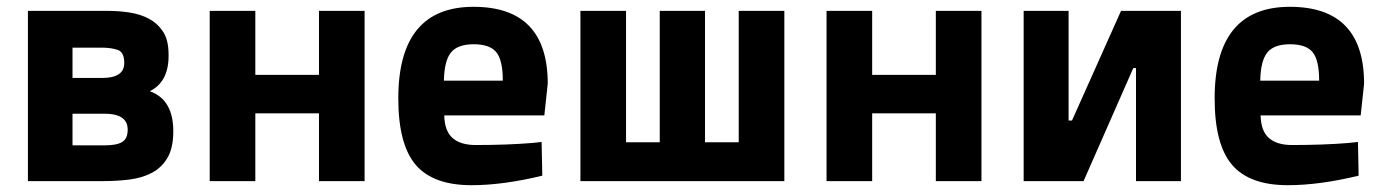

<svg xmlns="http://www.w3.org/2000/svg" viewBox="-20 -532 4061 564"><path d="M345 -347Q345 -303 280 -303H193V-392H280Q306 -392 325.5 -385.5Q345 -379 345 -347ZM355 -154Q356 -125 339 -115Q323 -105 287 -105H193V-198H287Q353 -198 355 -154ZM284 0Q323 0 359.5 -4.5Q396 -9 424.5 -23.5Q453 -38 470.5 -66Q488 -94 489 -141Q491 -239 420 -264Q479 -293 475 -379Q474 -417 458 -440.5Q442 -464 417.5 -477Q393 -490 362 -495Q331 -500 299 -500H62V0Z M596 -500H730V-312H917V-500H1051V0H917V-199H730V0H596Z M1285 -193Q1286 -147 1309.5 -126.5Q1333 -106 1377 -106Q1470 -106 1543 -112L1571 -115L1573 -16Q1458 12 1365 12Q1252 12 1201 -48Q1150 -108 1150 -243Q1150 -512 1371 -512Q1589 -512 1589 -286L1579 -193ZM1457 -295Q1457 -355 1438 -378.5Q1419 -402 1371.5 -402Q1324 -402 1304.5 -377.5Q1285 -353 1284 -295Z M1685 -500H1819V-114H1918V-500H2051V-114H2150V-500H2284V0H1685Z M2408 -500H2542V-312H2729V-500H2863V0H2729V-199H2542V0H2408Z M3317 0V-332H3309L3163 0H2987V-500H3119V-178H3129L3273 -500H3449V0Z M3683 -193Q3684 -147 3707.5 -126.5Q3731 -106 3775 -106Q3868 -106 3941 -112L3969 -115L3971 -16Q3856 12 3763 12Q3650 12 3599 -48Q3548 -108 3548 -243Q3548 -512 3769 -512Q3987 -512 3987 -286L3977 -193ZM3855 -295Q3855 -355 3836 -378.5Q3817 -402 3769.5 -402Q3722 -402 3702.5 -377.5Q3683 -353 3682 -295Z"/></svg>

Font: Titillium Web[RUS by Daymarius]
Style: Bold
Weight: 700
Designer: Cyrillization by Daymarius
Foundry: Cyrillization by Daymarius
Version: Version 1.002 September 11, 2018